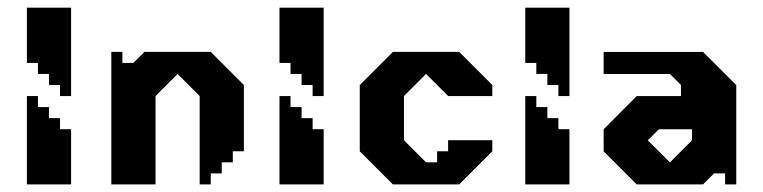

<svg xmlns="http://www.w3.org/2000/svg" viewBox="-20 -487 2014 507"><path d="M51 -466.7V-320.9H80.2V-291.7H109.4V-262.5H138.5V-233.4H167.7V-466.7ZM138.5 -175H109.4V-204.2H80.2V-233.4H51V0H167.7V-145.9H138.5Z M536.5 -350H361.5L332.3 -320.9H303.2V-350H274V0H390.7V-233.4L449 -291.7L507.3 -233.4V0H536.5V-29.2H565.6V-58.4H594.8V-87.5H624V-262.5Z M718 -466.7V-320.9H747.2V-291.7H776.4V-262.5H805.5V-233.4H834.7V-466.7ZM805.5 -175H776.4V-204.2H747.2V-233.4H718V0H834.7V-145.9H805.5Z M1105 -291.7 1163.3 -233.4H1280V-262.5L1192.5 -350H1017.5L930 -262.5V-87.5L1017.5 0H1192.5L1280 -87.5V-116.7H1163.3V-87.5H1134.2V-58.4H1105L1046.7 -116.7V-233.4Z M1367 -466.7V-320.9H1396.2V-291.7H1425.4V-262.5H1454.5V-233.4H1483.7V-466.7ZM1454.5 -175H1425.4V-204.2H1396.2V-233.4H1367V0H1483.7V-145.9H1454.5Z M1836.4 -349.9H1574V-291.6H1749.1L1778.2 -262.5V-233.4H1661.3L1574 -145.6V-87.4L1661.3 -0.1H1836.4L1865.5 -29.2H1894.7V-0.1H1924.2V-262.5ZM1807.3 -116.5 1749.1 -58.3 1690.4 -116.5 1719.9 -145.6H1807.3Z"/></svg>

Font: Stepalange Short
Style: Regular
Weight: 400
Designer: Szymon Furjan
Version: Version 1.001;Fontself Maker 3.5.8